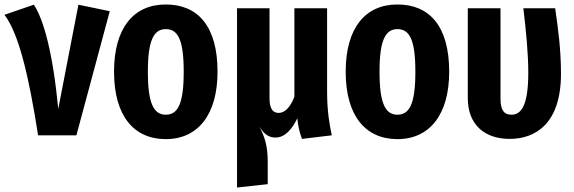

<svg xmlns="http://www.w3.org/2000/svg" viewBox="-33 -604 2562 857"><path d="M118 -583 -13 -538C50 -455 95 -270 137 0H308L457 -554L317 -583L227 -118C203 -370 161 -519 118 -583Z M707 -584C564 -584 476 -480 476 -284C476 -86 565 17 707 17C851 17 938 -93 938 -284C938 -487 850 -584 707 -584ZM707 -474C761 -474 787 -427 787 -284C787 -141 761 -92 707 -92C654 -92 627 -140 627 -284C627 -426 654 -474 707 -474Z M1448 0C1438 -45 1427 -108 1427 -195V-567H1281V-172C1261 -120 1235 -100 1211 -100C1187 -100 1170 -116 1170 -165V-567H1025V233L1162 218V119C1162 43 1147 5 1125 -39C1147 -2 1170 10 1197 10C1238 10 1271 -27 1294 -76C1298 -39 1303 -16 1315 16Z M1741 -584C1598 -584 1510 -480 1510 -284C1510 -86 1599 17 1741 17C1885 17 1972 -93 1972 -284C1972 -487 1884 -584 1741 -584ZM1741 -474C1795 -474 1821 -427 1821 -284C1821 -141 1795 -92 1741 -92C1688 -92 1661 -140 1661 -284C1661 -426 1688 -474 1741 -474Z M2445 -567H2303C2315 -468 2325 -366 2325 -279C2325 -126 2290 -92 2250 -92C2217 -92 2201 -112 2201 -164V-567H2055V-166C2055 -45 2133 16 2242 16C2356 16 2471 -51 2471 -275C2471 -382 2458 -479 2445 -567Z"/></svg>

Font: Glow Sans TC Compressed
Style: Bold
Weight: 700
Width: 2
Designer: Ryoko NISHIZUKA (kana, bopomofo & ideographs); Paul D. Hunt (Latin, Greek & Cyrillic); Sandoll Communications, Soo-young
Version: Version 0.93